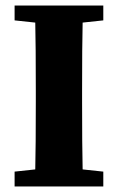

<svg xmlns="http://www.w3.org/2000/svg" viewBox="-20 -677 428 697"><path d="M355 -603 280 -595Q278 -514 278 -347V-311Q278 -144 280 -62L355 -54V0H33V-54L108 -62Q110 -143 110 -310V-347Q110 -513 108 -595L33 -603V-657H355Z"/></svg>

Font: TypoPRO Source Serif Pro
Style: Bold
Weight: 700
Designer: Frank Grießhammer
Foundry: Adobe Systems Incorporated
Version: Version 1.017;PS 1.0;hotconv 1.0.79;makeotf.lib2.5.61930